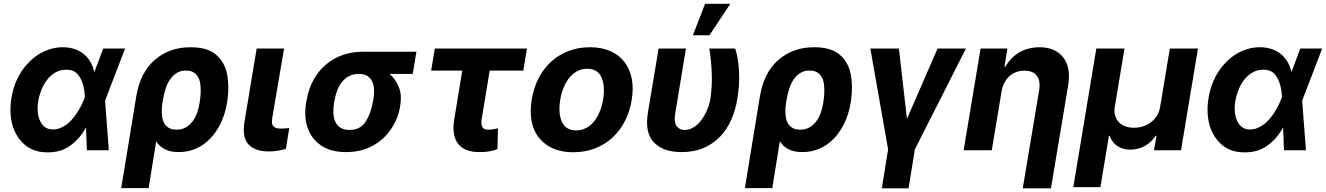

<svg xmlns="http://www.w3.org/2000/svg" viewBox="-20 -806 7113 1030"><path d="M41.5 -280.9Q55 -361.9 95.5 -422.9Q114.3 -451.3 138.1 -475.1Q161.9 -498.9 190.2 -516.2Q218.4 -533.4 250.4 -543Q282.3 -552.6 317.1 -552.6Q349.1 -552.6 376.8 -543.9Q404.5 -535.2 426.3 -518.5Q448.2 -501.8 463.2 -477.3Q478.3 -452.8 485.1 -421.2H486.9L533.7 -545.5H650.9L543.7 -266L563.9 0H446L441.8 -120L439.6 -119.7Q408.4 -62.1 357.2 -25.2Q329.5 -5 299.5 3.2Q269.5 11.4 235.1 11.4Q199.6 11.4 170.1 2.1Q140.6 -7.1 116.1 -26.6Q92.7 -45.8 75.5 -71.9Q58.2 -98 48.3 -130.3Q38.4 -162.6 36.4 -200.5Q34.4 -238.3 41.5 -280.9ZM196 -155.2Q217.3 -111.5 263.5 -111.5Q284.4 -111.5 303.1 -119Q321.7 -126.4 338.1 -138.8Q354.4 -151.3 368.6 -167.8Q382.8 -184.3 394.5 -202.6Q406.2 -220.9 415.7 -239.7Q425.1 -258.5 431.8 -275.9L435.7 -285.9Q434.7 -301.8 432.4 -318.5Q430 -335.2 425.4 -351.4Q420.8 -367.5 413.4 -382.5Q405.9 -397.4 394.9 -409.4Q374.3 -432.2 335.6 -432.2Q302.6 -432.2 276.8 -416.9Q251.1 -401.6 232.4 -377.5Q213.8 -353.3 202.1 -323.9Q190.3 -294.4 185.4 -265.6Q174.7 -198.5 196 -155.2Z M710.9 -288.4Q732.2 -417.3 810.4 -484.7Q888.8 -552.6 1001.8 -552.6Q1091.6 -552.6 1137.8 -513.8Q1184.3 -474.8 1197.8 -410.2Q1210.9 -345.2 1199.9 -267L1198.5 -257.1Q1188.6 -197.1 1165.5 -147.9Q1142.4 -98.7 1108.8 -63.6Q1075.3 -28.4 1032.1 -9.2Q989 9.9 938.6 9.9Q894.5 9.9 865.2 -5Q835.9 -19.9 817.8 -47.6L777.3 203.1H630.3ZM849.4 -183.6Q851.2 -168 856.4 -154.5Q861.5 -141 870.9 -131.2Q880.3 -121.4 894.2 -115.9Q908 -110.4 927.2 -110.4Q957 -110.4 978.7 -123.6Q1000.4 -136.7 1015.3 -157.8Q1030.2 -179 1038.9 -205.1Q1047.6 -231.2 1051.1 -257.1L1052.6 -267Q1055.8 -289.4 1056.5 -309.3Q1057.2 -329.2 1055.4 -347.3Q1054 -365.4 1048.7 -380.1Q1043.3 -394.9 1033.7 -405.5Q1024.1 -416.2 1010.1 -421.9Q996.1 -427.6 976.9 -427.6Q949.9 -427.6 929.3 -415.3Q908.7 -403.1 893.8 -382.1Q878.9 -361.2 869.5 -333.3Q860.1 -305.4 854.8 -274.5L850.1 -246.8Q845.9 -212 849.4 -183.6Z M1291.5 -152.7 1356.9 -545.5H1503.9L1440 -170.8Q1437.5 -154.5 1439.5 -143.8Q1441.4 -133.2 1447.6 -127.1Q1453.8 -121.1 1464.1 -118.6Q1474.4 -116.1 1488.3 -116.1Q1502.1 -116.1 1512.4 -117.2Q1522.7 -118.3 1531.6 -119L1513.8 -7.8Q1493.6 -1.4 1470.2 2.5Q1446.7 6.4 1421.2 6.4Q1349.8 6.4 1313.9 -30.5Q1278.1 -67.5 1291.5 -152.7Z M1622.5 -258.5 1625.4 -269.9Q1634.9 -327.4 1660.5 -375Q1686.1 -422.6 1725 -456.7Q1763.8 -490.8 1814.5 -509.6Q1865.1 -528.4 1925.1 -528.4H2213.8L2194.2 -409.4H2070.3Q2102.3 -381.7 2119.3 -339.1Q2127.8 -317.8 2129.8 -295.5Q2131.7 -273.1 2128.2 -248.6L2126.8 -238.6Q2121.8 -203.1 2109 -171.9Q2096.2 -140.6 2077.1 -112.6Q2057.9 -84.5 2032.8 -61.8Q2007.8 -39.1 1977.6 -23.1Q1947.4 -7.1 1912.1 1.4Q1876.8 9.9 1837 9.9Q1753.9 9.9 1702.4 -25.6Q1649.9 -62.1 1629.8 -121.3Q1609.7 -180.4 1622.5 -258.5ZM1856.5 -109Q1912.3 -109 1941.1 -152.7Q1969.8 -196.4 1979.8 -258.5L1982.6 -269.9Q1987.6 -298.3 1986.7 -323.5Q1985.8 -348.7 1977.1 -367.9Q1968.4 -387.1 1951 -398.3Q1933.6 -409.4 1905.5 -409.4Q1876.1 -409.4 1853.9 -398.3Q1831.7 -387.1 1815.9 -367.9Q1800.1 -348.7 1790.1 -323.5Q1780.2 -298.3 1775.2 -269.9L1772.4 -258.5Q1767.8 -227.6 1768.6 -200.5Q1769.5 -173.3 1778.8 -152.9Q1788 -132.5 1806.8 -120.7Q1825.6 -109 1856.5 -109Z M2312.5 -545.5H2806.8L2787.3 -427.2H2606.9L2563.9 -165.5Q2561.4 -149.5 2562.9 -138.8Q2564.3 -128.2 2569.2 -121.8Q2574.2 -115.4 2582.4 -112.9Q2590.6 -110.4 2601.2 -110.4Q2617.9 -110.4 2628.6 -112.7Q2639.2 -115.1 2651.6 -117.5L2648.4 -5.7Q2636.7 -1.4 2625.4 1.6Q2614 4.6 2602.5 6.4Q2590.9 8.2 2578.5 9.1Q2566.1 9.9 2551.8 9.9Q2513.1 9.9 2484.4 -0.9Q2455.6 -11.7 2438.2 -33.7Q2420.8 -55.8 2415.1 -88.8Q2409.4 -121.8 2416.9 -166.2L2459.9 -427.2H2293Z M2832.7 -273.1Q2842.7 -333.8 2868.6 -384.9Q2894.5 -436.1 2934.7 -473.4Q2974.8 -510.7 3027.9 -531.6Q3081 -552.6 3145.2 -552.6Q3207.4 -552.6 3254.1 -532Q3300.8 -511.4 3329.7 -474.1Q3358.7 -436.8 3369 -384.4Q3379.3 -332 3368.6 -268.5Q3358.7 -208.1 3332.6 -157Q3306.5 -105.8 3266.3 -68.5Q3226.2 -31.2 3173.1 -10.3Q3120 10.7 3056.1 10.7Q2973 10.7 2918 -25.2Q2861.9 -61.8 2840.4 -124.1Q2818.9 -186.4 2832.7 -273.1ZM2994.3 -152.7Q3015.6 -106.5 3071 -106.5Q3093.4 -106.5 3111.9 -113.6Q3130.3 -120.7 3145.4 -133Q3160.5 -145.2 3172.2 -161.6Q3183.9 -177.9 3192.6 -196.6Q3201.3 -215.2 3207 -235.1Q3212.7 -255 3215.9 -273.8Q3226.9 -345.5 3206.7 -391Q3186.1 -437.1 3130 -437.1Q3108 -437.1 3089.3 -430Q3070.7 -422.9 3055.6 -410.5Q3040.5 -398.1 3028.6 -381.6Q3016.7 -365.1 3008 -346.4Q2999.3 -327.8 2993.6 -307.9Q2987.9 -288 2985.1 -269.2Q2974.1 -197.8 2994.3 -152.7Z M3456 -203.1 3513.1 -545.5H3659.8L3603 -201.7Q3598.4 -175.1 3600.3 -157Q3602.3 -138.8 3610.1 -128.9Q3626.1 -108.7 3651.3 -108.7Q3671.2 -108.7 3688.6 -116.5Q3706 -124.3 3720.5 -137.4Q3735.1 -150.6 3747 -167.8Q3758.9 -185 3767.8 -203.7Q3776.6 -222.3 3782.5 -241.3Q3788.4 -260.3 3791.2 -277Q3795.8 -310.4 3797.8 -343.8Q3799.7 -377.1 3798.3 -413.7Q3796.9 -449.2 3793.7 -481.7Q3790.5 -514.2 3784.8 -545.5H3924Q3939.6 -500.7 3944.2 -427.9Q3946.7 -391.3 3944.4 -354Q3942.1 -316.8 3935.7 -277Q3926.1 -216.6 3903.1 -164.2Q3880 -111.9 3843 -73.2Q3806.1 -34.4 3754.8 -12.3Q3703.5 9.9 3636.7 9.9Q3587.7 9.9 3551.1 -2.5Q3514.6 -14.9 3488.6 -41.5Q3437.5 -94.1 3456 -203.1ZM3697.1 -616.8 3762.4 -785.5H3897.7L3785.9 -616.8Z M4056.5 -288.4Q4077.8 -417.3 4155.9 -484.7Q4234.4 -552.6 4347.3 -552.6Q4437.1 -552.6 4483.3 -513.8Q4529.8 -474.8 4543.3 -410.2Q4556.5 -345.2 4545.5 -267L4544 -257.1Q4534.1 -197.1 4511 -147.9Q4487.9 -98.7 4454.4 -63.6Q4420.8 -28.4 4377.7 -9.2Q4334.5 9.9 4284.1 9.9Q4240.1 9.9 4210.8 -5Q4181.5 -19.9 4163.4 -47.6L4122.9 203.1H3975.9ZM4195 -183.6Q4196.7 -168 4201.9 -154.5Q4207 -141 4216.4 -131.2Q4225.9 -121.4 4239.7 -115.9Q4253.6 -110.4 4272.7 -110.4Q4302.6 -110.4 4324.2 -123.6Q4345.9 -136.7 4360.8 -157.8Q4375.7 -179 4384.4 -205.1Q4393.1 -231.2 4396.7 -257.1L4398.1 -267Q4401.3 -289.4 4402 -309.3Q4402.7 -329.2 4400.9 -347.3Q4399.5 -365.4 4394.2 -380.1Q4388.8 -394.9 4379.3 -405.5Q4369.7 -416.2 4355.6 -421.9Q4341.6 -427.6 4322.4 -427.6Q4295.5 -427.6 4274.9 -415.3Q4254.3 -403.1 4239.3 -382.1Q4224.4 -361.2 4215 -333.3Q4205.6 -305.4 4200.3 -274.5L4195.7 -246.8Q4191.4 -212 4195 -183.6Z M4649.1 -545.5H4802.2L4845.5 -168.3L5009.6 -545.5H5161.9L4887.8 -4.6L4854 204.5H4710.6L4744.3 -4.6Z M5240.4 -545.5H5384.2L5368.6 -449.2H5374.6Q5387.8 -473.4 5406.4 -492.4Q5425.1 -511.4 5448.2 -524.9Q5471.2 -538.4 5498.6 -545.5Q5525.9 -552.6 5556.1 -552.6Q5641 -552.6 5683.9 -497.9Q5725.9 -444.2 5710.2 -347.3L5617.9 204.5H5466.6L5554.3 -320.3Q5562.9 -371.8 5542.6 -399.3Q5522.4 -426.8 5475.1 -426.8Q5449.9 -426.8 5429.2 -418.5Q5408.4 -410.2 5392.8 -395.2Q5377.1 -380.3 5367 -359.9Q5356.9 -339.5 5353 -315.3L5300.4 0H5149.5Z M5861.2 -545.5H6012.4L5960.2 -232.2Q5956.3 -207.4 5961.6 -187.7Q5967 -168 5981.2 -152Q6009.2 -120.7 6063.6 -120.7Q6089.5 -120.7 6112.9 -128.4Q6136.4 -136 6155 -150.4Q6173.7 -164.8 6186.4 -185.5Q6199.2 -206.3 6203.5 -232.2L6255.7 -545.5H6406.6L6315.7 0H6170.8L6183.9 -77.4H6179.7Q6168.3 -60 6153.4 -46.2Q6138.5 -32.3 6120.9 -22.7Q6103.3 -13.1 6083.8 -8.2Q6064.3 -3.2 6043.3 -3.2Q6023.4 -3.2 6005.9 -8.2Q5988.3 -13.1 5973.9 -22.7Q5959.5 -32.3 5949 -46.2Q5938.6 -60 5933.2 -77.4H5929L5883.2 197.8H5737.9Z M6463.4 -280.9Q6476.9 -361.9 6517.4 -422.9Q6536.2 -451.3 6560 -475.1Q6583.8 -498.9 6612 -516.2Q6640.3 -533.4 6672.2 -543Q6704.2 -552.6 6739 -552.6Q6771 -552.6 6798.7 -543.9Q6826.3 -535.2 6848.2 -518.5Q6870 -501.8 6885.1 -477.3Q6900.2 -452.8 6907 -421.2H6908.7L6955.6 -545.5H7072.8L6965.6 -266L6985.8 0H6867.9L6863.6 -120L6861.5 -119.7Q6830.3 -62.1 6779.1 -25.2Q6751.4 -5 6721.4 3.2Q6691.4 11.4 6657 11.4Q6621.4 11.4 6592 2.1Q6562.5 -7.1 6538 -26.6Q6514.6 -45.8 6497.3 -71.9Q6480.1 -98 6470.2 -130.3Q6460.2 -162.6 6458.3 -200.5Q6456.3 -238.3 6463.4 -280.9ZM6617.9 -155.2Q6639.2 -111.5 6685.4 -111.5Q6706.3 -111.5 6725 -119Q6743.6 -126.4 6759.9 -138.8Q6776.3 -151.3 6790.5 -167.8Q6804.7 -184.3 6816.4 -202.6Q6828.1 -220.9 6837.5 -239.7Q6846.9 -258.5 6853.7 -275.9L6857.6 -285.9Q6856.5 -301.8 6854.2 -318.5Q6851.9 -335.2 6847.3 -351.4Q6842.7 -367.5 6835.2 -382.5Q6827.8 -397.4 6816.8 -409.4Q6796.2 -432.2 6757.5 -432.2Q6724.4 -432.2 6698.7 -416.9Q6672.9 -401.6 6654.3 -377.5Q6635.7 -353.3 6623.9 -323.9Q6612.2 -294.4 6607.2 -265.6Q6596.6 -198.5 6617.9 -155.2Z"/></svg>

Font: Inter P
Style: Bold Italic
Weight: 700
Italic angle: 9.39999°
Designer: Rasmus Andersson
Foundry: rsms
Version: Version 3.018;git-588b23468